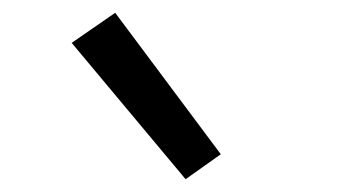

<svg xmlns="http://www.w3.org/2000/svg" viewBox="-20 -822 540 300"><path d="M270 -542 92 -755 160 -802 325 -581Z"/></svg>

Font: Iosevka Curly
Style: Regular
Weight: 400
Monospace: yes
Designer: Belleve Invis
Foundry: Belleve Invis
Version: Version 22.1.2; ttfautohint (v1.8.4)